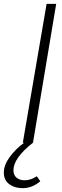

<svg xmlns="http://www.w3.org/2000/svg" viewBox="-82 -744 323 1001"><path d="M-62 156Q-62 116 -31 74Q0 32 44 0H37L161 -724H211L90 0Q-12 80 -12 144Q-12 169 4.5 182.5Q21 196 47 196Q78 196 110 175L128 201Q86 237 36 237Q-6 237 -34 216Q-62 195 -62 156Z"/></svg>

Font: Nebula Sans Light
Style: Regular
Weight: 300
Italic angle: -9°
Designer: Paul D. Hunt for Adobe (as Source Sans)
Foundry: Nebula Entertainment & Broadcasting LLC
Version: Version 1.010